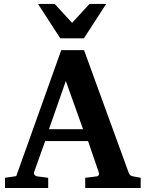

<svg xmlns="http://www.w3.org/2000/svg" viewBox="-20 -937 726 957"><path d="M308.1 -533.2 224.1 -293H394ZM404.8 0V-50.8L463.9 -58.1Q468.8 -59.1 472.2 -64.5Q475.6 -69.8 473.1 -75.2L418.9 -233.9H205.1L149.9 -79.1Q147 -71.3 152.8 -64.9Q158.7 -58.6 164.1 -58.1L220.2 -50.8V0H4.9V-50.8L61 -59.1L285.2 -687H398.9L621.1 -77.1Q625 -67.9 628.7 -64.2Q632.3 -60.5 643.1 -58.1L681.2 -50.8V0ZM398.4 -746.1H280.3L169.4 -917.5H252.4L339.4 -823.2L426.3 -917.5H509.3Z"/></svg>

Font: Charis SIL Am
Style: Bold
Weight: 700
Foundry: SIL International
Version: Version 5.000